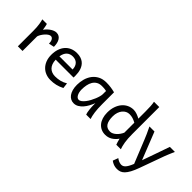

<svg xmlns="http://www.w3.org/2000/svg" viewBox="-1 -1591 2630 2630"><g transform="rotate(45 1314.5 -275.5)"><path d="M75.7 0V-300.3Q75.7 -372.6 67.6 -422.6Q59.6 -472.7 51.3 -498H139.2Q142.1 -490.2 145 -477.8Q147.9 -465.3 150.4 -451.7Q152.8 -438 154.8 -424.8L158.7 -402.8Q176.3 -428.2 197 -447.8Q217.8 -467.3 239 -480.7Q260.3 -494.1 280.5 -501Q300.8 -507.8 317.4 -507.8Q348.1 -507.8 369.4 -494.4Q390.6 -481 404.1 -458.3Q417.5 -435.5 423.6 -406Q429.7 -376.5 429.7 -344.2L351.6 -327.1Q351.6 -345.2 348.1 -362.1Q344.7 -378.9 337.9 -391.8Q331.1 -404.8 320.6 -412.4Q310.1 -419.9 295.4 -419.9Q279.8 -419.9 260.7 -408Q241.7 -396 223.4 -376.5Q205.1 -356.9 189.5 -332.5Q173.8 -308.1 166 -283.2V0Z M571.3 -236.8Q572.8 -193.8 584.7 -162.1Q596.7 -130.4 617.4 -109.6Q638.2 -88.9 666.3 -78.6Q694.3 -68.4 727.5 -68.4Q774.9 -68.4 820.3 -79.1Q865.7 -89.8 910.6 -117.2L920.4 -36.6Q894.5 -23.4 869.6 -14.2Q844.7 -4.9 819.8 1Q794.9 6.8 769.3 9.5Q743.7 12.2 715.3 12.2Q668.5 12.2 626 -4.2Q583.5 -20.5 551.3 -52.5Q519 -84.5 500 -131.8Q481 -179.2 481 -241.7Q481 -302.2 497.3 -351.3Q513.7 -400.4 543.9 -435.3Q574.2 -470.2 617.7 -489Q661.1 -507.8 715.3 -507.8Q755.4 -507.8 786.1 -498.3Q816.9 -488.8 839.4 -471.9Q861.8 -455.1 877 -432.6Q892.1 -410.2 901.1 -384.3Q910.2 -358.4 914.1 -330.3Q918 -302.2 918 -274.9V-255.9Q918 -243.7 917.5 -236.8ZM708 -434.6Q654.3 -434.6 620.1 -403.1Q585.9 -371.6 575.2 -305.2H830.1Q830.1 -336.4 821 -360.6Q812 -384.8 795.7 -401.4Q779.3 -418 756.8 -426.3Q734.4 -434.6 708 -434.6Z M1362.3 -420.9Q1356.4 -422.4 1349.1 -423.8Q1341.8 -425.3 1331.8 -426.5Q1321.8 -427.7 1308.3 -428.7Q1294.9 -429.7 1276.9 -429.7Q1229 -429.7 1197 -410.4Q1165 -391.1 1146 -359.1Q1127 -327.1 1118.9 -285.6Q1110.8 -244.1 1110.8 -200.2Q1110.8 -171.9 1116.5 -148.2Q1122.1 -124.5 1131.8 -107.2Q1141.6 -89.8 1154.3 -80.3Q1167 -70.8 1181.6 -70.8Q1203.1 -70.8 1224.9 -87.4Q1246.6 -104 1266.6 -130.1Q1286.6 -156.2 1304.2 -188.7Q1321.8 -221.2 1334.7 -253.2Q1347.7 -285.2 1355 -313.5Q1362.3 -341.8 1362.3 -358.9ZM1398.9 0Q1393.6 -11.7 1389.4 -32.2Q1385.3 -52.7 1382.6 -75.9Q1379.9 -99.1 1378.4 -122.1Q1377 -145 1377 -161.1V-200.2Q1362.3 -162.1 1342 -124.3Q1321.8 -86.4 1295.7 -56.2Q1269.5 -25.9 1237.3 -6.8Q1205.1 12.2 1167 12.2Q1136.2 12.2 1109.4 -1.5Q1082.5 -15.1 1062.7 -42Q1043 -68.8 1031.7 -108.6Q1020.5 -148.4 1020.5 -200.2Q1020.5 -258.3 1036.1 -313.7Q1051.8 -369.1 1084 -412.4Q1116.2 -455.6 1166 -481.7Q1215.8 -507.8 1284.2 -507.8Q1331.5 -507.8 1373.5 -501.7Q1415.5 -495.6 1452.6 -485.8V-258.8Q1452.6 -166.5 1461.4 -103.8Q1470.2 -41 1484.4 0Z M1943.4 -388.2Q1925.3 -397.9 1909.7 -404.8Q1894 -411.6 1878.9 -416Q1863.8 -420.4 1848.1 -422.6Q1832.5 -424.8 1814 -424.8Q1786.1 -424.8 1760.7 -412.1Q1735.4 -399.4 1715.6 -375.5Q1695.8 -351.6 1684.1 -317.1Q1672.4 -282.7 1672.4 -239.3Q1672.4 -153.8 1701.4 -109.9Q1730.5 -65.9 1794.4 -65.9Q1816.9 -65.9 1839.1 -77.1Q1861.3 -88.4 1881.1 -106.4Q1900.9 -124.5 1917 -147.7Q1933.1 -170.9 1943.4 -195.3ZM2033.7 -258.8Q2033.7 -166.5 2044.2 -103.8Q2054.7 -41 2070.3 0H1982.4Q1977.1 -12.7 1969.5 -37.8Q1961.9 -63 1955.6 -90.3Q1920.4 -40.5 1876 -14.2Q1831.5 12.2 1777.3 12.2Q1732.4 12.2 1696.5 -4.6Q1660.6 -21.5 1635 -52.5Q1609.4 -83.5 1595.7 -127.2Q1582 -170.9 1582 -224.6Q1582 -289.6 1599.9 -341.8Q1617.7 -394 1648.9 -430.9Q1680.2 -467.8 1722.4 -487.8Q1764.6 -507.8 1814 -507.8Q1829.6 -507.8 1846.4 -504.4Q1863.3 -501 1880.1 -495.1Q1897 -489.3 1913.1 -481.7Q1929.2 -474.1 1943.4 -466.3V-603Q1943.4 -662.1 1940.7 -706.3Q1938 -750.5 1931.2 -781.2H2033.7Z M2431.6 0Q2406.2 70.3 2381.8 114.7Q2357.4 159.2 2332.3 184.8Q2307.1 210.4 2280 220Q2252.9 229.5 2221.7 229.5Q2188 229.5 2158.4 218.8Q2128.9 208 2102.1 188L2131.3 109.9Q2139.2 116.2 2149.7 122.8Q2160.2 129.4 2172.1 134.5Q2184.1 139.6 2196.8 143.1Q2209.5 146.5 2221.7 146.5Q2236.3 146.5 2250.5 141.4Q2264.6 136.2 2279.1 121.8Q2293.5 107.4 2308.6 81.3Q2323.7 55.2 2340.8 12.7L2204.6 -324.7Q2190.9 -357.9 2172.9 -399.4Q2154.8 -440.9 2126.5 -498H2224.1L2381.8 -99.1Q2391.1 -125.5 2402.1 -156.5Q2413.1 -187.5 2424.8 -220.5Q2436.5 -253.4 2448.2 -286.9Q2460 -320.3 2470.7 -351.1Q2496.1 -423.3 2522 -498H2619.6Q2606.9 -469.7 2596.7 -445.6Q2586.4 -421.4 2577.6 -400.1Q2568.8 -378.9 2561.8 -360.4Q2554.7 -341.8 2548.8 -324.7Z"/></g></svg>

Font: Andika Am
Style: Regular
Weight: 400
Designer: Victor Gaultney, Annie Olsen, Julie Remington, Don Collingsworth, Eric Hays, Becca Hirsbrunner
Foundry: SIL International
Version: Version 5.000